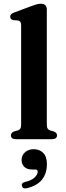

<svg xmlns="http://www.w3.org/2000/svg" viewBox="-20 -764 361 1054"><path d="M237 -711V-81.5Q237 -65.5 241.5 -58.2Q246 -51 255 -48L273.5 -43Q293 -36.5 293 -21Q293 0 264.5 0H68Q40 0 40 -21Q40 -36 58.5 -43L78 -48Q87 -51 91.5 -58.2Q96 -65.5 96 -81.5V-626Q96 -648.5 79.5 -651.5L53 -653.5Q36 -657.5 36 -672Q36 -680.5 41 -685.8Q46 -691 59.5 -696L151 -730Q171 -737.5 182.8 -740.5Q194.5 -743.5 203.5 -743.5Q237 -743.5 237 -711ZM156.5 166.5Q127.5 166.5 113 151.5Q98.5 136.5 98.5 114Q98.5 88 117.8 71.5Q137 55 165 55Q197 55 217.2 75.5Q237.5 96 237.5 136.5Q237.5 188 210.8 221.8Q184 255.5 128 269Q105.5 274.5 100.5 257.5Q95.5 240.5 117 235Q154.5 226 170.8 209.8Q187 193.5 187 178Q187 166.5 173 166.5Z"/></svg>

Font: Fraunces 9pt SemiBold
Style: Regular
Weight: 600
Version: Version 1.000;[b76b70a41]